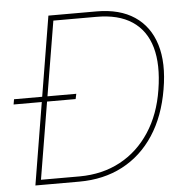

<svg xmlns="http://www.w3.org/2000/svg" viewBox="-52 -779 818 831"><g transform="rotate(-5 357.0 -364.0)"><path d="M258.8 0H79.1L84 -22.5H262.7Q361.8 -22.9 439.5 -64.7Q517.1 -106.4 567.6 -183.6Q618.2 -260.7 634.8 -366.2Q652.3 -474.6 630.9 -550Q609.4 -625.5 549.8 -665Q490.2 -704.6 393.6 -704.1H196.3L200.2 -727.5H397.5Q498 -727.5 562.5 -684.3Q627 -641.1 651.9 -560.3Q676.8 -479.5 657.2 -366.2Q637.7 -250.5 584 -168.7Q530.3 -86.9 447.8 -43.5Q365.2 0 258.8 0ZM211.9 -727.5 90.8 0H68.4L188.5 -727.5ZM4.9 -357.4 8.8 -379.9H279.3L274.4 -357.4Z"/></g></svg>

Font: Inter Tight Thin
Style: Italic
Weight: 250
Italic angle: -9.39999°
Designer: Rasmus Andersson
Foundry: rsms
Version: Version 3.004